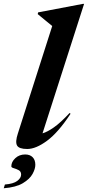

<svg xmlns="http://www.w3.org/2000/svg" viewBox="-80 -764 458 1000"><path d="M192 -628.5Q178.5 -639.5 158.2 -656.2Q138 -673 116.5 -690.5L118.5 -699.5L352.5 -744H358L141.5 -69.5Q166 -76.5 200.5 -100.5Q235 -124.5 282.5 -175.5L287.5 -171.5Q223.5 -74 165.2 -31Q107 12 62 12Q19 12 8.8 -6.2Q-1.5 -24.5 13 -68.5ZM-21 102.5Q-21 79 -0.2 59.8Q20.5 40.5 51 40.5Q76 40.5 90 54.8Q104 69 104 94.5Q104 115.5 89.5 142Q75 168.5 39.2 190Q3.5 211.5 -60.5 216.5L-54.5 197Q-10 193.5 10 178.2Q30 163 30 145Q30 129 17.2 122.2Q4.5 115.5 -8.2 112Q-21 108.5 -21 102.5Z"/></svg>

Font: Newsreader Display SemiBold
Style: Italic
Weight: 600
Italic angle: -17°
Designer: Hugues Gentile
Foundry: Production Type
Version: Version 1.001